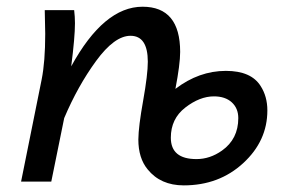

<svg xmlns="http://www.w3.org/2000/svg" viewBox="-20 -543 867 574"><path d="M567.4 -67.4Q607.9 -67.4 643.6 -92.8Q692.4 -127.4 692.4 -189.9Q692.4 -219.2 672.9 -237.1Q653.3 -254.9 619.6 -254.9Q577.1 -254.9 533.9 -221.4Q490.7 -188 490.7 -131.3Q490.7 -67.4 567.4 -67.4ZM421.9 -358.4Q421.9 -436 370.1 -436Q322.3 -436 267.3 -360.8Q212.4 -285.6 171.9 -189.9L133.3 0H43L104.5 -305.2Q115.2 -358.4 115.2 -441.9L113.8 -512.7H201.7Q204.1 -493.2 204.1 -473.6Q204.1 -432.1 192.9 -344.7Q290.5 -522.9 406.2 -522.9Q518.6 -522.9 518.6 -387.7Q518.6 -351.1 504.4 -277.3Q574.7 -331.1 655.3 -331.1Q731 -331.1 759.3 -285.6Q779.3 -254.4 779.3 -212.9Q779.3 -121.6 707 -55.2Q634.8 11.2 529.3 11.2Q460 11.2 421.4 -36.6Q393.6 -70.3 393.6 -126Q394 -164.6 408 -242.4Q421.9 -320.3 421.9 -358.4Z"/></svg>

Font: Cadman
Style: Italic
Weight: 400
Italic angle: -12°
Designer: Paul James MIller
Foundry: High-Logic / Made with FontCreator
Version: Version 2.114;March 28, 2021;FontCreator 13.0.0.2683 64-bit